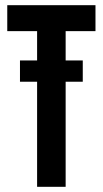

<svg xmlns="http://www.w3.org/2000/svg" viewBox="-20 -720 396 740"><path d="M123 -487V-600H8V-700H348V-600H233V-487H299V-405H233V0H123V-405H57V-487Z"/></svg>

Font: Adderley Bold
Style: Regular
Weight: 700
Designer: gorohovskiy
Version: Version 1.003 November 13, 2017